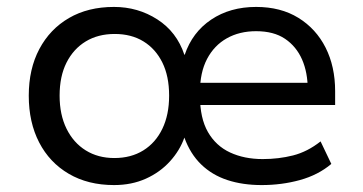

<svg xmlns="http://www.w3.org/2000/svg" viewBox="-20 -525 1048 554"><path d="M309 9Q234 9 178.5 -23.5Q123 -56 93 -114Q63 -172 63 -249Q63 -326 93.5 -383.5Q124 -441 179 -473Q234 -505 309 -505Q378 -505 434 -469Q490 -433 512 -367H513Q535 -432 589.5 -468.5Q644 -505 719 -505Q790 -505 841 -473.5Q892 -442 919.5 -387.5Q947 -333 947 -262V-222H536V-286H888L868 -266Q868 -316 851.5 -353.5Q835 -391 802.5 -413Q770 -435 719 -435Q671 -435 634.5 -414.5Q598 -394 577.5 -355Q557 -316 557 -260V-248Q557 -184 580 -144Q603 -104 644 -85Q685 -66 738 -66Q784 -66 825.5 -76.5Q867 -87 905 -117L936 -52Q898 -20 845.5 -5.5Q793 9 735 9Q680 9 636 -5.5Q592 -20 560.5 -50.5Q529 -81 512 -128Q499 -91 470.5 -59.5Q442 -28 401 -9.5Q360 9 309 9ZM310 -69Q358 -69 393.5 -91Q429 -113 448.5 -153.5Q468 -194 468 -249Q468 -305 448.5 -344.5Q429 -384 394 -405.5Q359 -427 311 -427Q263 -427 227.5 -405.5Q192 -384 172 -344.5Q152 -305 152 -249Q152 -194 172 -153.5Q192 -113 227.5 -91Q263 -69 310 -69Z"/></svg>

Font: Nunito Sans 7pt
Style: Regular
Weight: 400
Designer: Vernon Adams
Foundry: Vernon Adams
Version: Version 3.101;gftools[0.9.27]